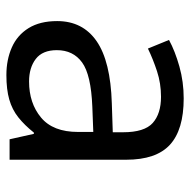

<svg xmlns="http://www.w3.org/2000/svg" viewBox="-17 -568 595 601"><g transform="rotate(90 280.5 -267.5)"><path d="M288 -545Q386 -545 433 -502Q480 -459 480 -365V0H416L399 -76H395Q372 -47 347.5 -27.5Q323 -8 291.5 1Q260 10 215 10Q167 10 128.5 -7Q90 -24 68 -59.5Q46 -95 46 -149Q46 -229 109 -272.5Q172 -316 303 -320L394 -323V-355Q394 -422 365 -448Q336 -474 283 -474Q241 -474 203 -461.5Q165 -449 132 -433L105 -499Q140 -518 188 -531.5Q236 -545 288 -545ZM314 -259Q214 -255 175.5 -227Q137 -199 137 -148Q137 -103 164.5 -82Q192 -61 235 -61Q303 -61 348 -98.5Q393 -136 393 -214V-262Z"/></g></svg>

Font: lguzrati15
Style: Book
Weight: 400
Designer: Jelle Bosma - Monotype Design Team, Universal Thirst
Foundry: Monotype Imaging Inc.
Version: Version 2.106